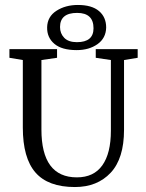

<svg xmlns="http://www.w3.org/2000/svg" viewBox="-20 -748 588 774"><path d="M289 -546Q229 -546 199 -571.5Q169 -597 170 -638Q171 -681 207.5 -704.5Q244 -728 294 -728Q350 -728 379 -703.5Q408 -679 408 -637Q407 -594 373 -570Q339 -546 289 -546ZM290 -578Q357 -578 357 -634Q357 -696 291 -696Q222 -696 222 -639Q222 -613 239 -595.5Q256 -578 290 -578ZM282 6Q174 6 123 -52.5Q72 -111 72 -234V-506L18 -515V-550H210V-515L147 -506V-226Q147 -33 290 -33Q358 -33 392.5 -81.5Q427 -130 427 -221V-506L366 -515V-550H535V-515L480 -506V-225Q480 -109 426 -51.5Q372 6 282 6Z"/></svg>

Font: Aikya
Style: Regular
Weight: 400
Designer: Neelakash Kshetrimayum (Latin subset based on Merriweather by Eben Sorkin)
Foundry: Brand New Type
Version: Version 1.00 b005